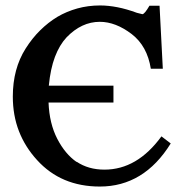

<svg xmlns="http://www.w3.org/2000/svg" viewBox="-20 -683 674 704"><path d="M577 -431H533Q520 -514 463 -558Q404 -603 346 -603Q279 -603 224 -546Q198 -518 181.5 -474.5Q165 -431 159 -369H396V-307H158Q161 -230 190 -174Q219 -118 261 -89V-90Q304 -61 363 -61Q483 -61 572 -183L606 -157Q508 1 346 1Q204 1 116 -96Q72 -144 49.5 -202Q27 -260 27 -329Q27 -431 74 -505Q98 -543 127.5 -572Q157 -601 190 -621Q224 -641 263.5 -652Q303 -663 347 -663Q377 -663 410.5 -656.5Q444 -650 482 -636Q500 -631 502 -631Q510 -631 528 -662H565Z"/></svg>

Font: New Athena Unicode
Style: Bold
Weight: 700
Designer: J. Rusten 1997; rev. by R. Hancock 2001, 2002, rev. by D. Mastronarde 2002-2021
Foundry: Society for Classical Studies (formerly American Philological Association)
Version: Version 5.008